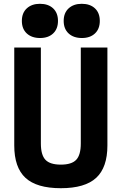

<svg xmlns="http://www.w3.org/2000/svg" viewBox="-20 -980 640 1010"><path d="M300 10Q173 10 114 -44.5Q55 -99 55 -215V-730H195V-225Q195 -165 219 -139.5Q243 -114 300 -114Q357 -114 381 -139.5Q405 -165 405 -225V-730H545V-215Q545 -99 486 -44.5Q427 10 300 10ZM191 -780Q147 -780 121 -804Q95 -828 95 -870Q95 -912 121 -936Q147 -960 190 -960Q234 -960 259.5 -936Q285 -912 285 -870Q285 -828 259.5 -804Q234 -780 191 -780ZM411 -780Q367 -780 341 -804Q315 -828 315 -870Q315 -912 341 -936Q367 -960 410 -960Q454 -960 479.5 -936Q505 -912 505 -870Q505 -828 479.5 -804Q454 -780 411 -780Z"/></svg>

Font: M PLUS Code Latin Expanded
Style: Bold
Weight: 700
Width: 7
Designer: Coji Morishita
Foundry: UNDERFOREST DESIGN
Version: Version 1.002; ttfautohint (v1.8.3)